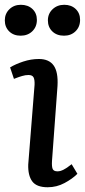

<svg xmlns="http://www.w3.org/2000/svg" viewBox="-26 -769 354 801"><path d="M-5.9 -684.1Q-5.9 -711.9 13.2 -730.5Q32.2 -749 61 -749Q90.8 -749 109.4 -731.4Q127.9 -713.9 127.9 -686Q127.9 -657.2 108.9 -638.7Q89.8 -620.1 60.1 -620.1Q30.8 -620.1 12.5 -637.9Q-5.9 -655.8 -5.9 -684.1ZM173.8 -684.1Q173.8 -711.9 193.4 -730.5Q212.9 -749 242.2 -749Q271.5 -749 289.8 -731.4Q308.1 -713.9 308.1 -686Q308.1 -657.2 289.3 -638.7Q270.5 -620.1 241.2 -620.1Q210.9 -620.1 192.4 -637.9Q173.8 -655.8 173.8 -684.1ZM118.2 -415Q119.1 -436.5 114 -446.3Q108.9 -456.1 92.8 -456.1Q86.4 -456.1 79.8 -455.1Q73.2 -454.1 66.2 -451.9Q59.1 -449.7 54.4 -448.2Q49.8 -446.8 42.2 -443.8Q34.7 -440.9 32.2 -439.9L16.1 -487.8Q38.6 -501.5 71 -512.2Q103.5 -522.9 136.2 -522.9Q178.7 -522.9 198 -495.6Q217.3 -468.3 213.9 -410.2L190.9 -97.2Q189.5 -73.7 193.8 -64Q198.2 -54.2 213.9 -54.2Q216.8 -54.2 220.2 -54.7Q223.6 -55.2 226.3 -55.9Q229 -56.6 232.4 -58.1Q235.8 -59.6 238 -60.5Q240.2 -61.5 244.1 -64Q248 -66.4 250 -67.4Q252 -68.4 255.9 -71.3Q259.8 -74.2 261.2 -75.4Q262.7 -76.7 267.3 -79.8Q272 -83 272.9 -84L296.9 -43.9Q275.9 -22.9 243.2 -5.4Q210.4 12.2 172.9 12.2Q126.5 12.2 108.4 -12.5Q90.3 -37.1 91.8 -83Z"/></svg>

Font: Literata Book Medium
Style: Italic
Weight: 500
Italic angle: -3°
Designer: Latin by Veronika Burian and Jose Scaglione. Greek by Irene Vlachou. Cyrillic by Vera Evstafieva
Foundry: TypeTogether
Version: Version 1.003;PS 001.003;hotconv 1.0.88;makeotf.lib2.5.64775